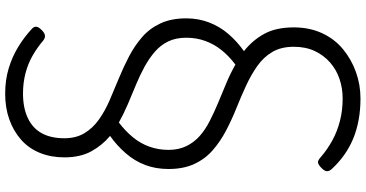

<svg xmlns="http://www.w3.org/2000/svg" viewBox="-356 -637 1415 743"><g transform="rotate(-90 351.5 -265.5)"><path d="M342 422Q299 422 260 415Q221 408 187 394Q153 380 123.5 359Q94 338 69 311Q60 301 60.5 292Q61 283 72 272Q85 259 93.5 257.5Q102 256 117 270Q145 294 179.5 313Q214 332 255 342.5Q296 353 342 353Q381 353 417 341Q453 329 481 304.5Q509 280 525.5 245Q542 210 542 164Q542 115 522 81Q502 47 468 23Q434 -1 392 -20.5Q350 -40 305 -58Q260 -76 218 -98Q176 -120 142 -149.5Q108 -179 88.5 -221Q69 -263 69 -321Q69 -370 84.5 -411Q100 -452 130 -486.5Q160 -521 197 -547Q160 -578 137 -620.5Q114 -663 114 -724Q114 -776 131.5 -819Q149 -862 182.5 -891.5Q216 -921 261 -937Q306 -953 360 -953Q413 -953 458 -939.5Q503 -926 541.5 -902.5Q580 -879 611 -850Q621 -841 619.5 -832Q618 -823 609 -814Q598 -802 588 -799.5Q578 -797 567 -805Q539 -829 507.5 -847Q476 -865 439 -874.5Q402 -884 361 -884Q306 -884 266.5 -865.5Q227 -847 207.5 -811.5Q188 -776 188 -724Q188 -679 207.5 -646.5Q227 -614 260 -590.5Q293 -567 334.5 -549Q376 -531 420 -513Q464 -495 505 -473.5Q546 -452 579.5 -423Q613 -394 632.5 -352Q652 -310 652 -252Q652 -205 636 -163.5Q620 -122 591 -88.5Q562 -55 525 -29Q567 4 592 49.5Q617 95 617 164Q617 225 594.5 273.5Q572 322 532.5 354.5Q493 387 444 404.5Q395 422 342 422ZM473 -62Q505 -86 528.5 -115Q552 -144 564.5 -178.5Q577 -213 577 -252Q577 -293 562.5 -322.5Q548 -352 522.5 -374Q497 -396 464 -414Q431 -432 394.5 -447Q358 -462 320.5 -478Q283 -494 249 -513Q217 -489 192.5 -459.5Q168 -430 155.5 -395Q143 -360 143 -321Q143 -282 157.5 -252Q172 -222 197 -200Q222 -178 255.5 -161Q289 -144 326 -128.5Q363 -113 400.5 -97.5Q438 -82 473 -62Z"/></g></svg>

Font: Playwrite US Modern Light
Style: Regular
Weight: 300
Designer: Veronika Burian, José Scaglione
Foundry: TypeTogether
Version: Version 1.003